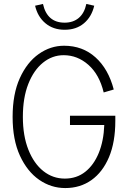

<svg xmlns="http://www.w3.org/2000/svg" viewBox="-20 -943 640 974"><path d="M311 11Q239 11 178.5 -31Q118 -73 81 -153.5Q44 -234 44 -350Q44 -466 80.5 -546.5Q117 -627 176.5 -669Q236 -711 305 -711Q399 -711 464.5 -652Q530 -593 557 -489L506 -474Q484 -565 428.5 -614Q373 -663 303 -663Q245 -663 198 -625Q151 -587 123.5 -517Q96 -447 96 -350Q96 -254 124 -183.5Q152 -113 200 -75Q248 -37 309 -37Q369 -37 412.5 -71.5Q456 -106 481 -167Q506 -228 509 -309H335V-356H565V-330Q565 -222 533 -146Q501 -70 444 -29.5Q387 11 311 11ZM308 -792Q250 -792 210.5 -825Q171 -858 158 -914L198 -923Q219 -828 308 -828Q351 -828 379.5 -852Q408 -876 418 -923L458 -914Q445 -858 406 -825Q367 -792 308 -792Z"/></svg>

Font: Red Hat Mono VF Light
Style: Regular
Weight: 300
Monospace: yes
Designer: Pentagram, MCKL
Foundry: Pentagram, MCKL
Version: Version 1.023